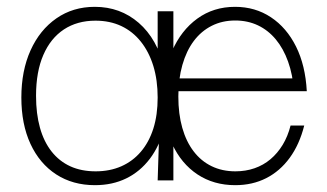

<svg xmlns="http://www.w3.org/2000/svg" viewBox="-20 -528 958 562"><path d="M258 14Q193 14 144.5 -17.5Q96 -49 69.2 -106.8Q42.5 -164.5 42.5 -242.5Q42.5 -321 69.5 -380.8Q96.5 -440.5 145 -474.2Q193.5 -508 257.5 -508Q332 -508 386 -461.2Q440 -414.5 461.5 -327.5L441.5 -315.5V-495H487.5V0H441.5L447 -171L461.5 -155.5Q447.5 -101.5 418.8 -63.5Q390 -25.5 349.5 -5.8Q309 14 258 14ZM260 -26.5Q301.5 -26.5 335 -41.2Q368.5 -56 392.2 -83.8Q416 -111.5 428.8 -151.5Q441.5 -191.5 441.5 -242.5Q441.5 -293.5 428.8 -335Q416 -376.5 392.2 -406.2Q368.5 -436 335 -451.8Q301.5 -467.5 259.5 -467.5Q206 -467.5 167 -441.8Q128 -416 106.8 -367Q85.5 -318 85.5 -247.5Q85.5 -195 97 -154Q108.5 -113 131 -84.5Q153.5 -56 185.8 -41.2Q218 -26.5 260 -26.5ZM668.5 14Q605.5 14 558 -17.5Q510.5 -49 484 -106.5Q457.5 -164 457.5 -241Q457.5 -318.5 483.8 -378.8Q510 -439 557.5 -473.5Q605 -508 668 -508Q727 -508 773 -477.5Q819 -447 846.5 -391.8Q874 -336.5 878 -261H840.5Q837 -309.5 823.2 -347.8Q809.5 -386 787.2 -412.8Q765 -439.5 735 -453.8Q705 -468 668.5 -468Q630.5 -468 599.8 -452.5Q569 -437 547.2 -408Q525.5 -379 513.8 -337.8Q502 -296.5 502 -245.5Q502 -194.5 513.5 -154Q525 -113.5 546.8 -85Q568.5 -56.5 599.5 -41.5Q630.5 -26.5 669 -26.5Q699 -26.5 725 -35.5Q751 -44.5 771.8 -62Q792.5 -79.5 807.5 -104.2Q822.5 -129 830.5 -160.5H870.5Q856.5 -105 828 -66Q799.5 -27 759.2 -6.5Q719 14 668.5 14ZM477 -261 478.5 -298.5H863L864.5 -261Z"/></svg>

Font: Russolo 10pt ExtraLight
Style: Regular
Weight: 200
Designer: Micah Stupak-Hahn
Version: Version 1.000